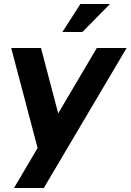

<svg xmlns="http://www.w3.org/2000/svg" viewBox="-20 -740 653 960"><path d="M50 200H199L613 -500H464L271 -173L185 -500H36L168 0ZM292 -580H392L530 -720H382Z"/></svg>

Font: Uncut Sans
Style: Bold Italic
Weight: 700
Italic angle: -10°
Designer: Kasper Nordkvist
Foundry: Uncut Type
Version: Version 1.111;FEAKit 1.0